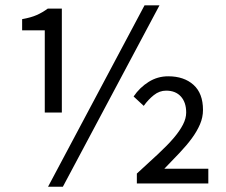

<svg xmlns="http://www.w3.org/2000/svg" viewBox="-20 -688 848 720"><path d="M147.9 -574.2H63V-616.2Q96.2 -622.1 117.7 -631.6Q139.2 -641.1 159.2 -655.8H211.9V-266.1H147.9ZM160.2 12.2 522 -668H578.1L215.8 12.2ZM493.2 -37.1Q538.1 -78.1 573 -110.6Q607.9 -143.1 630.9 -169.9Q653.8 -196.8 666 -220.5Q678.2 -244.1 678.2 -266.1Q678.2 -304.2 658.2 -326.2Q638.2 -348.1 603 -348.1Q578.1 -348.1 557.1 -331.5Q536.1 -314.9 519 -291L481 -326.2Q503.9 -359.9 537.4 -380.9Q570.8 -401.9 610.8 -401.9Q669.9 -401.9 705.6 -369.9Q741.2 -337.9 741.2 -275.9Q741.2 -248 730 -221.9Q718.8 -195.8 699.5 -169.4Q680.2 -143.1 653.6 -115Q627 -86.9 596.2 -55.2H761.2V0H493.2Z"/></svg>

Font: Pyidaungsu Numbers
Style: Regular
Weight: 400
Designer: Sun Tun
Foundry: MCF
Version: Version 2.053; ttfautohint (v1.8.2)